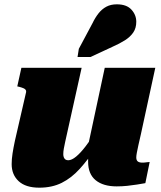

<svg xmlns="http://www.w3.org/2000/svg" viewBox="-20 -857 746 889"><path d="M282 -201Q278 -183 275.5 -169Q273 -155 273 -143Q273 -135 275.5 -128.5Q278 -122 283 -118.5Q288 -115 296 -115Q312 -115 332.5 -132Q353 -149 376 -179Q399 -209 424 -247V-172Q387 -117 349 -75Q311 -33 266 -10.5Q221 12 162 12Q99 12 66.5 -18Q34 -48 34 -97Q34 -120 38 -146Q42 -172 49 -205L101 -431Q102 -437 98.5 -441.5Q95 -446 87.5 -449Q80 -452 69 -455L60 -457L79 -543H358ZM632 -234Q625 -204 620.5 -183.5Q616 -163 613.5 -149.5Q611 -136 611 -128Q611 -115 618 -109.5Q625 -104 639 -104Q649 -104 658 -105.5Q667 -107 673 -107L653 -9Q636 -6 614.5 -2.5Q593 1 569 3.5Q545 6 520 6Q458 6 423 -22.5Q388 -51 388 -108Q388 -112 388 -117Q388 -122 388 -129Q388 -136 388 -145L377 -132L465 -543H699ZM408 -749Q421 -776 436.5 -795.5Q452 -815 472.5 -826Q493 -837 521 -837Q566 -837 588.5 -812.5Q611 -788 611 -756Q611 -727 597 -706.5Q583 -686 558.5 -670.5Q534 -655 500 -640L399 -593H339L345 -631Z"/></svg>

Font: Roboto Serif Black
Style: Italic
Weight: 900
Italic angle: -10°
Version: Version 1.008